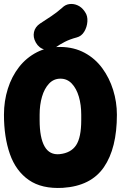

<svg xmlns="http://www.w3.org/2000/svg" viewBox="-20 -926 610 969"><path d="M570 -347Q570 -178 504.5 -82.5Q439 13 297 22Q191 28 125.5 -17.5Q60 -63 30 -148.5Q0 -234 0 -347Q0 -416 19.5 -478Q39 -540 76 -587.5Q113 -635 166.5 -662.5Q220 -690 287 -689Q354 -688 407 -659.5Q460 -631 496 -582Q532 -533 551 -472Q570 -411 570 -347ZM180 -320Q180 -231 205 -187Q230 -143 281 -148Q338 -154 364 -193Q390 -232 390 -320V-347Q390 -397 378 -438Q366 -479 342.5 -504Q319 -529 285 -529Q251 -529 227.5 -504Q204 -479 192 -438Q180 -397 180 -347ZM261 -687Q235 -668 206 -675.5Q177 -683 161 -711L160 -713Q146 -738 151.5 -764Q157 -790 182 -807Q211 -826 239 -844.5Q267 -863 294 -887Q310 -903 331 -905.5Q352 -908 372 -899Q392 -890 406 -870L410 -864Q423 -845 421 -817Q419 -789 405 -766Q391 -743 367 -737Q333 -728 307.5 -715Q282 -702 261 -687Z"/></svg>

Font: Winky Sans ExtraBold
Style: Regular
Weight: 800
Designer: Simon Atzbach
Foundry: typofactur
Version: Version 1.205